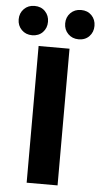

<svg xmlns="http://www.w3.org/2000/svg" viewBox="-86 -876 476 912"><g transform="rotate(5 152.5 -420.0)"><path d="M76.9 0V-651.8H224.3V0ZM41.4 -700Q11.1 -700 -8.7 -720Q-28.5 -740.1 -28.5 -769.9Q-28.5 -799.7 -8.7 -819.8Q11.1 -839.8 41.4 -839.8Q72.7 -839.8 92 -819.8Q111.3 -799.7 111.3 -769.9Q111.3 -740.1 92 -720Q72.7 -700 41.4 -700ZM263.1 -700Q232.8 -700 213 -720Q193.2 -740.1 193.2 -769.9Q193.2 -799.7 213 -819.8Q232.8 -839.8 263.1 -839.8Q294.4 -839.8 313.7 -819.8Q333 -799.7 333 -769.9Q333 -740.1 313.7 -720Q294.4 -700 263.1 -700Z"/></g></svg>

Font: Source Sans Variable
Style: Regular
Weight: 200
Designer: Paul D. Hunt
Foundry: Adobe Systems Incorporated
Version: Version 3.006;hotconv 1.0.111;makeotfexe 2.5.65597